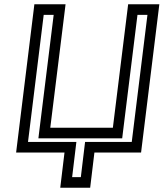

<svg xmlns="http://www.w3.org/2000/svg" viewBox="-20 -694 771 905"><path d="M408 166 425 25H620H645L648 0L728 -649L731 -674H706H609H584L581 -649L512 -92H217L286 -649L289 -674H264H167H142L139 -649L59 0L56 25H81H284L267 166L264 191H289H380H405L408 166ZM361 141H320L337 0L340 -25H315H112L186 -624H233L164 -67L161 -42H186H531H556L559 -67L628 -624H675L601 -25H406H381L378 0L361 141Z"/></svg>

Font: Gamestation Text Outline
Style: Italic
Weight: 400
Designer: Jonas Hecksher
Foundry: Jonas Hecksher, Playtypeª, e-types AS
Version: Version 1.003